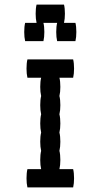

<svg xmlns="http://www.w3.org/2000/svg" viewBox="-20 -820 440 840"><path d="M300 -80Q304 -64 304 -40Q304 -17 300 0H100Q96 -17 96 -40Q96 -64 100 -80H160Q156 -97 156 -120Q156 -144 160 -160Q156 -177 156 -200Q156 -224 160 -240Q156 -257 156 -280Q156 -304 160 -320Q156 -337 156 -360Q156 -384 160 -400Q156 -417 156 -440Q156 -464 160 -480H100Q96 -497 96 -520Q96 -544 100 -560H300Q304 -544 304 -520Q304 -497 300 -480H240Q244 -464 244 -440Q244 -417 240 -400Q244 -384 244 -360Q244 -337 240 -320Q244 -304 244 -280Q244 -257 240 -240Q244 -224 244 -200Q244 -177 240 -160Q244 -144 244 -120Q244 -97 240 -80ZM314 -680Q314 -657 310 -640H230Q226 -657 226 -680Q226 -704 230 -720H170Q174 -704 174 -680Q174 -657 170 -640H90Q86 -657 86 -680Q86 -704 90 -720H140Q136 -737 136 -760Q136 -784 140 -800H260Q264 -784 264 -760Q264 -737 260 -720H310Q314 -704 314 -680Z"/></svg>

Font: VT323
Style: Regular
Weight: 400
Monospace: yes
Designer: Peter Hull
Version: Version 2.000